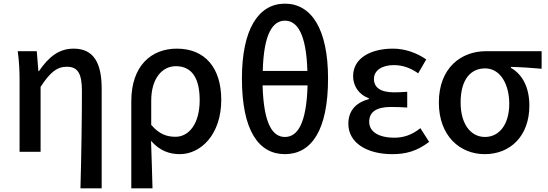

<svg xmlns="http://www.w3.org/2000/svg" viewBox="-20 -830 2996 1050"><path d="M420 200H536V-346C536 -486 492 -564 383 -564C303 -564 247 -520 193 -441H190L181 -550H77C85 -492 87 -438 87 -394V0H202V-355C255 -436 292 -465 346 -465C406 -465 428 -427 428 -332C428 -183 425 23 420 200Z M698 200H814C812 108 809 35 806 -60C853 -5 908 13 963 13C1079 13 1190 -95 1190 -284C1190 -458 1102 -564 947 -564C808 -564 698 -471 698 -276ZM940 -82C897 -82 853 -93 807 -147V-279C807 -403 868 -468 942 -468C1033 -468 1072 -397 1072 -282C1072 -153 1013 -82 940 -82Z M1538 13C1683 13 1774 -117 1774 -401C1774 -671 1683 -810 1538 -810C1394 -810 1303 -671 1303 -401C1303 -117 1394 13 1538 13ZM1538 -717C1605 -717 1655 -646 1661 -442H1417C1422 -646 1472 -717 1538 -717ZM1538 -81C1472 -81 1422 -149 1416 -363H1662C1656 -149 1605 -81 1538 -81Z M2125 13C2200 13 2259 -3 2327 -54L2279 -129C2230 -90 2184 -77 2137 -77C2050 -77 1999 -110 1999 -164C1999 -218 2039 -245 2118 -245C2146 -245 2175 -244 2207 -242V-328C2180 -326 2157 -325 2135 -325C2059 -325 2025 -353 2025 -398C2025 -447 2072 -474 2134 -474C2182 -474 2226 -458 2267 -429L2311 -505C2259 -541 2195 -564 2129 -564C2013 -564 1911 -516 1911 -413C1911 -363 1940 -313 1997 -293V-288C1934 -271 1885 -231 1885 -153C1885 -48 1988 13 2125 13Z M2631 13C2770 13 2875 -85 2875 -253C2875 -350 2838 -423 2774 -459V-464C2834 -463 2881 -459 2942 -454V-550H2637C2504 -550 2380 -461 2380 -269C2380 -87 2495 13 2631 13ZM2632 -81C2554 -81 2499 -152 2499 -269C2499 -397 2555 -456 2633 -456C2718 -456 2765 -366 2765 -263C2765 -150 2711 -81 2632 -81Z"/></svg>

Font: Noto Sans HK Medium
Style: Regular
Weight: 500
Designer: Ryoko NISHIZUKA 西塚涼子 (kana, bopomofo & ideographs); Paul D. Hunt (Latin, Greek & Cyrillic); Sandoll Communications 산돌커뮤니
Foundry: Adobe
Version: Version 2.002;hotconv 1.0.116;makeotfexe 2.5.65601